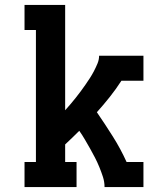

<svg xmlns="http://www.w3.org/2000/svg" viewBox="-20 -755 640 775"><path d="M79 0V-101H125V-634H79V-735H243V-310Q254 -322 264.5 -334.5Q275 -347 285.5 -360Q296 -373 305.5 -386Q315 -399 324.5 -412.5Q334 -426 343 -440Q352 -454 359.5 -468.5Q367 -483 373.5 -498.5Q380 -514 380 -530H559V-429H470Q448 -395 423 -363.5Q398 -332 371 -302Q404 -254 435.5 -204Q467 -154 491 -101H559V0H402Q402 -21 395.5 -41Q389 -61 381 -80.5Q373 -100 363.5 -118.5Q354 -137 343.5 -155.5Q333 -174 322.5 -192Q312 -210 300 -227Q286 -213 272 -199.5Q258 -186 243 -172V-101H289V0Z"/></svg>

Font: Iosevka Curly Slab Extended
Style: Bold
Weight: 700
Width: 7
Monospace: yes
Designer: Belleve Invis
Foundry: Belleve Invis
Version: Version 11.1.0; ttfautohint (v1.8.3)